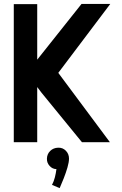

<svg xmlns="http://www.w3.org/2000/svg" viewBox="-20 -722 620 975"><path d="M538 0H396L191 -251L169 -280V0H50V-701H169V-419L394 -702H540L276 -352ZM218.3 83.2Q219.1 59.9 235.1 44.3Q251 28.8 275.2 28Q298.5 27.1 314.5 43.5Q330.4 59.9 330.4 83.2Q330.4 101.3 322.7 128Q314.9 154.8 304.1 182.4Q293.3 210 283 233.3L244.1 216.9Q253.6 198.8 258.8 178.1Q264 157.4 266.6 136.7Q246.7 136.7 232.1 120.7Q217.4 104.7 218.3 83.2Z"/></svg>

Font: Kulim Park
Style: Bold
Weight: 700
Designer: Noponies / Dale Sattler
Foundry: Noponies
Version: Version 1.000; ttfautohint (v1.8.3)